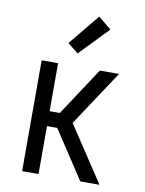

<svg xmlns="http://www.w3.org/2000/svg" viewBox="-86 -826 672 887"><g transform="rotate(10 250.0 -382.5)"><path d="M80 0V-520H157V-295H205L353 -520H443L271 -260L443 0H353L205 -225H157V0ZM238 -580 188 -620 307 -765 368 -715Z"/></g></svg>

Font: Iosevka Curly
Style: Regular
Weight: 400
Monospace: yes
Designer: Belleve Invis
Foundry: Belleve Invis
Version: Version 22.1.2; ttfautohint (v1.8.4)